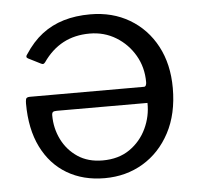

<svg xmlns="http://www.w3.org/2000/svg" viewBox="-45 -586 670 642"><g transform="rotate(-5 290.5 -265.0)"><path d="M447.1 -297.7Q447.1 -347.6 423.8 -387.7Q400.5 -427.9 361.1 -452Q321.6 -476.1 273 -476.1Q222.7 -476.1 183.8 -455.4Q144.9 -434.7 116.2 -393.3Q112.9 -389.3 110.2 -388.5Q107.4 -387.6 102.5 -390.1L60.7 -411.2Q51.4 -416 58.9 -425Q85.5 -465.9 118 -490.9Q150.5 -515.8 190.8 -527.9Q231 -540 280.5 -540Q354.7 -540 412.2 -506Q469.6 -472 501.9 -411.4Q534.2 -350.8 534.2 -270.4Q534.2 -183.9 500.8 -121Q467.4 -58.1 410.4 -24.1Q353.4 10 281.6 10Q209.4 10 155.1 -22.2Q100.9 -54.4 70.8 -115.1Q40.7 -175.9 40.7 -261.5Q40.7 -269.4 42.2 -276Q43.6 -282.6 55.1 -282.9H438.6Q443 -282.9 445 -287.2Q447.1 -291.6 447.1 -297.7ZM141.6 -228.4Q131.6 -228.4 128.1 -225.6Q124.6 -222.7 124.6 -214.4Q124.6 -171 143.2 -133.4Q161.8 -95.9 196.3 -72.8Q230.9 -49.7 279.8 -49.7Q333.4 -49.7 370.7 -75.5Q407.9 -101.4 427.2 -142.4Q446.5 -183.4 445.5 -228.2Z"/></g></svg>

Font: Libre Franklin Thin
Style: Regular
Weight: 100
Designer: Pablo Impallari, Rodrigo Fuenzalida, Nhung Nguyen
Foundry: Impallari Type
Version: Version 3.000